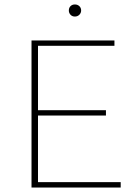

<svg xmlns="http://www.w3.org/2000/svg" viewBox="-20 -839 620 859"><path d="M288 -792Q288 -804 295.5 -811.5Q303 -819 315 -819Q327 -819 335 -811.5Q343 -804 343 -792Q343 -781 335 -773Q327 -765 315 -765Q303 -765 295.5 -773Q288 -781 288 -792ZM150 -24H520V0H121V-658H492V-634H150V-346H454V-322H150Z"/></svg>

Font: EauTestInfant Extralight
Style: Regular
Weight: 250
Designer: Christian Thalmann (Catharsis Fonts)
Version: Version 0.001;PS 000.001;hotconv 1.0.88;makeotf.lib2.5.64775